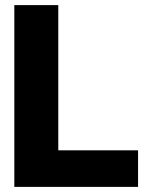

<svg xmlns="http://www.w3.org/2000/svg" viewBox="-20 -731 589 751"><path d="M36 0H520V-143H208V-711H36Z"/></svg>

Font: Asimov Pro
Style: Ult
Weight: 900
Designer: Google
Version: Version 2.000980; 2014